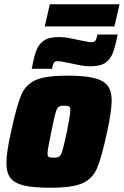

<svg xmlns="http://www.w3.org/2000/svg" viewBox="-20 -873 581 901"><path d="M10 -107Q10 -158 32 -255Q58 -376 79 -426Q100 -476 147 -497Q194 -518 295 -518Q376 -518 421 -507Q466 -496 485 -471Q504 -446 504 -401Q504 -354 483 -255Q457 -134 435.5 -84Q414 -34 367 -13Q320 8 218 8Q137 8 92.5 -2.5Q48 -13 29 -38Q10 -63 10 -107ZM294 -255Q310 -334 310 -356Q310 -370 304 -373.5Q298 -377 281 -377Q262 -377 254.5 -371Q247 -365 240.5 -343Q234 -321 221 -255Q203 -171 203 -153Q203 -140 209 -136.5Q215 -133 232 -133Q251 -133 259 -139Q267 -145 273.5 -168Q280 -191 294 -255ZM255 -699Q285 -699 317 -692Q349 -685 355 -684L376 -680Q399 -675 410 -675Q423 -675 428 -682.5Q433 -690 437 -711H532Q521 -655 510 -625.5Q499 -596 475 -579Q451 -562 406 -562Q376 -562 344 -569Q312 -576 306 -577L285 -581Q262 -586 251 -586Q238 -586 233 -578.5Q228 -571 224 -550H129Q139 -605 150 -635Q161 -665 185.5 -682Q210 -699 255 -699ZM190 -749 214 -853H541L517 -749Z"/></svg>

Font: Saira Semi Condensed Black
Style: Italic
Weight: 900
Width: 4
Italic angle: -12°
Designer: Hector Gatti with collaboration of the Omnibus-Type team
Foundry: Omnibus-Type
Version: Version 1.001; ttfautohint (v1.8)